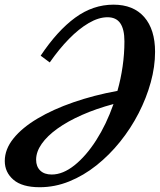

<svg xmlns="http://www.w3.org/2000/svg" viewBox="-40 -793 685 824"><path d="M130.5 10.5Q55 10.5 17.8 -21.5Q-19.5 -53.5 -19.5 -102Q-19.5 -152.5 17.8 -198.8Q55 -245 121 -284.2Q187 -323.5 275 -354Q363 -384.5 464 -403Q478.5 -454 486.2 -507.8Q494 -561.5 494 -615.5Q494 -667.5 476.2 -693.2Q458.5 -719 421.5 -719Q383.5 -719 341 -694.2Q298.5 -669.5 255.8 -625.8Q213 -582 173.5 -525L134.5 -554Q206 -661 282.5 -717Q359 -773 447 -773Q532.5 -773 579 -719.8Q625.5 -666.5 625.5 -570.5Q625.5 -507 607 -439.8Q588.5 -372.5 555 -307.2Q521.5 -242 475.5 -184.8Q429.5 -127.5 374.2 -83.5Q319 -39.5 257.2 -14.5Q195.5 10.5 130.5 10.5ZM182 -44Q230 -44 279.8 -83.8Q329.5 -123.5 373 -191.5Q416.5 -259.5 446.5 -345L447 -346.5Q372.5 -326.5 311.5 -299.5Q250.5 -272.5 206.5 -241Q162.5 -209.5 138.8 -175.5Q115 -141.5 115 -107.5Q115 -78.5 132.5 -61.2Q150 -44 182 -44Z"/></svg>

Font: Libre Caslon Condensed
Style: Italic
Weight: 400
Italic angle: -22.583°
Designer: Pablo Impallari, Rodrigo Fuenzalida, Katja Schimmel, Ertekin Erdin
Foundry: Pablo Impallari, Rodrigo Fuenzalida
Version: Version 2.000;gftools[0.9.33]